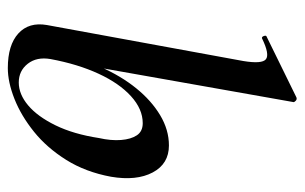

<svg xmlns="http://www.w3.org/2000/svg" viewBox="-164 -602 779 491"><g transform="rotate(90 225.5 -356.5)"><path d="M154 13Q95 13 65.5 -14Q36 -41 44 -87L136 -589Q144 -637 131.5 -647Q119 -657 78 -637Q74 -636 72 -642Q70 -648 74 -649L229 -725Q234 -727 238 -723Q242 -719 241 -717L131 -96Q125 -61 143 -38Q161 -15 191 -15Q221 -15 249.5 -39Q278 -63 300.5 -109Q323 -155 333 -220Q340 -251 338 -276.5Q336 -302 326 -317Q316 -332 295 -332Q259 -332 226 -302Q193 -272 168.5 -219Q144 -166 131 -96L120 -116Q129 -173 151.5 -224.5Q174 -276 205.5 -315Q237 -354 274.5 -376.5Q312 -399 352 -399Q399 -399 421 -357.5Q443 -316 432 -251Q420 -186 389 -136.5Q358 -87 317 -54Q276 -21 233 -4Q190 13 154 13Z"/></g></svg>

Font: Cormorant Infant Light
Style: Italic
Weight: 300
Italic angle: -10°
Designer: Christian Thalmann (Catharsis Fonts)
Foundry: Catharsis Fonts
Version: Version 4.001